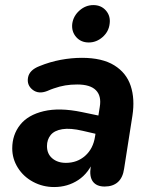

<svg xmlns="http://www.w3.org/2000/svg" viewBox="-20 -729 589 759"><path d="M28.4 -142.4Q28.4 -196 59.5 -235.4Q90.6 -274.8 152.9 -289.5Q215.3 -304.3 303.4 -286L383 -269.4L371.2 -197L307.3 -211.8Q257.9 -223.5 226.3 -218.3Q194.7 -213.1 180.2 -195.1Q165.7 -177 165.7 -151.5Q165.7 -120.7 186.7 -103Q207.7 -85.2 240.4 -85.2Q285.3 -85.2 316.8 -113.2Q348.2 -141.1 355.6 -188.6L374.4 -306.4Q381.7 -349.1 359.5 -372Q337.2 -395 285.3 -395Q259.9 -395 238.2 -391.4Q216.4 -387.8 192.4 -379.4Q183 -376.4 166.5 -369.2Q132.2 -355.8 108.8 -374.3Q85.5 -392.7 90.8 -422.4Q96.1 -452.1 135.8 -467.5Q176.7 -484.3 219.7 -492.4Q262.7 -500.4 304.1 -500.4Q383.8 -500.4 431.8 -470.7Q479.7 -441 496.7 -389.4Q513.7 -337.9 503.5 -271.9L470.6 -62Q465.7 -26.9 446 -9.2Q426.2 8.4 393.6 8.4Q361.9 8.4 347.2 -11.2Q332.6 -30.9 338.6 -69.4L347.6 -125.6L353.2 -101.5Q331.7 -45.2 289.5 -17.4Q247.2 10.4 194 10.4Q149.2 10.4 110.9 -10.1Q72.6 -30.6 50.5 -66Q28.4 -101.4 28.4 -142.4ZM265.6 -635Q269.8 -665.8 294.2 -687.4Q318.5 -708.9 349.1 -708.9Q380 -708.9 398.8 -687.3Q417.6 -665.6 413.4 -635Q410 -604.2 385.7 -582.6Q361.3 -561.1 330.7 -561.1Q299.9 -561.1 281 -582.7Q262.2 -604.4 265.6 -635Z"/></svg>

Font: SN Pro Thin
Style: Italic
Weight: 200
Italic angle: -9°
Designer: Tobias Whetton
Foundry: Supernotes
Version: Version 1.003;Glyphs 3.3 (3324)